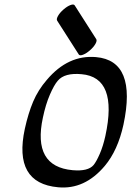

<svg xmlns="http://www.w3.org/2000/svg" viewBox="-20 -795 584 854"><path d="M312.3 -771 408.1 -621Q412.5 -614 404.3 -599.5Q396 -585 379.8 -571Q363.5 -557 349.1 -551.5Q334.6 -546 330.2 -553L234.3 -703Q229.9 -710 238.2 -724.5Q246.5 -739 262.7 -753Q278.9 -767 293.4 -772.5Q307.9 -778 312.3 -771ZM407.3 -541Q589.9 -525 529 -240Q504 -126 446 -57Q356.7 49 238.7 38Q38.3 20 90.4 -222Q105.5 -291 127.5 -343Q149.5 -395 188.5 -440Q283.3 -552 407.3 -541ZM342.7 -465Q267.3 -472 237.1 -436Q220.5 -417 201.7 -373.5Q182.9 -330 170.8 -272Q123.7 -54 303.3 -38Q371.8 -32 396.3 -61Q408.6 -76 423.7 -110.5Q438.7 -145 448.6 -190Q505.4 -451 342.7 -465Z"/></svg>

Font: Kavivanar
Style: Regular
Weight: 400
Designer: Tharique Azeez
Foundry: Tharique Azeez
Version: Version 1.88